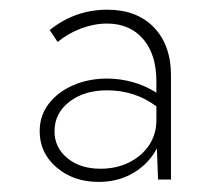

<svg xmlns="http://www.w3.org/2000/svg" viewBox="-20 -762 455 392"><path d="M329.1 -395.5H302.7L300.3 -459Q283.7 -427.7 252.7 -409.2Q221.7 -390.6 181.6 -390.6Q129.9 -390.6 95.5 -420.2Q61 -449.7 61 -494.1Q61 -526.4 79.8 -550.5Q98.6 -574.7 129.9 -588.1Q161.1 -601.6 198.7 -601.6Q224.6 -601.6 250.5 -594.5Q276.4 -587.4 299.3 -572.8V-595.7Q299.3 -650.9 272.2 -682.4Q245.1 -713.9 198.2 -713.9Q172.4 -713.9 145.5 -703.9Q118.7 -693.8 97.7 -676.3L81.5 -700.7Q133.3 -742.2 199.2 -742.2Q259.3 -742.2 294.2 -706.1Q329.1 -669.9 329.1 -607.9ZM185.1 -417.5Q217.3 -417.5 243.2 -430.2Q269 -442.9 284.2 -465.3Q299.3 -487.8 299.3 -516.6V-544.9Q255.4 -577.6 198.7 -577.6Q151.9 -577.6 121.6 -554.2Q91.3 -530.8 91.3 -494.1Q91.3 -460.4 117.7 -439Q144 -417.5 185.1 -417.5Z"/></svg>

Font: Kumbh Sans ExtraLight
Style: Regular
Weight: 250
Version: Version 1.005